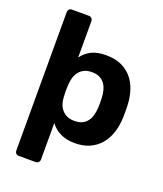

<svg xmlns="http://www.w3.org/2000/svg" viewBox="-161 -815 945 1110"><g transform="rotate(20 311.5 -260.0)"><path d="M88 190Q77 190 70.5 183Q64 176 64 165V-685Q64 -696 70.5 -703Q77 -710 88 -710H191Q202 -710 209 -703Q216 -696 216 -685V-462Q239 -494 274 -512Q309 -530 366 -530Q417 -530 455.5 -513.5Q494 -497 521 -466.5Q548 -436 562.5 -393Q577 -350 579 -296Q580 -260 579 -223Q577 -172 562.5 -129Q548 -86 521 -55Q494 -24 455.5 -7Q417 10 366 10Q314 10 276.5 -8.5Q239 -27 216 -59V165Q216 176 209 183Q202 190 191 190ZM320 -110Q349 -110 368 -119.5Q387 -129 399 -145Q411 -161 417 -183Q423 -205 424 -229Q426 -260 424 -291Q423 -315 417 -337Q411 -359 399 -375Q387 -391 368 -400.5Q349 -410 320 -410Q292 -410 272.5 -400Q253 -390 241 -374Q229 -358 223 -337.5Q217 -317 216 -295Q213 -256 216 -219Q217 -198 223 -178.5Q229 -159 242 -143.5Q255 -128 274 -119Q293 -110 320 -110Z"/></g></svg>

Font: Fz Rubik SemBd
Style: Regular
Weight: 600
Designer: Hubert and Fischer
Foundry: Hubert and Fischer
Version: Vit hóa bi FontZin.com